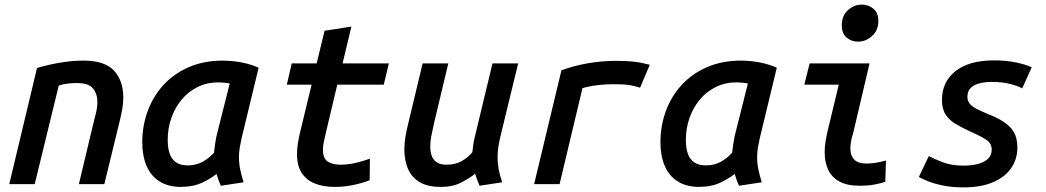

<svg xmlns="http://www.w3.org/2000/svg" viewBox="-20 -796 4520 830"><path d="M20 0 140 -502Q182 -515 236 -524.5Q290 -534 341 -534Q433 -534 473 -490.5Q513 -447 513 -374Q513 -352 509 -328Q505 -304 499 -279L431 0H321L383 -260Q389 -283 395 -308Q401 -333 401 -356Q401 -390 382 -413.5Q363 -437 313 -437Q291 -437 270.5 -434.5Q250 -432 234 -426L130 0Z M759 12Q705 11 668.5 -12.5Q632 -36 613.5 -79Q595 -122 595 -182Q595 -252 618.5 -316Q642 -380 687 -429Q732 -478 797 -506Q862 -534 943 -534Q966 -534 993 -531Q1020 -528 1047.5 -521Q1075 -514 1098 -503L1025 -201Q1020 -179 1016.5 -159Q1013 -139 1013 -117Q1013 -89 1018.5 -63Q1024 -37 1033 -8L935 7Q930 -3 924.5 -18Q919 -33 916 -44Q894 -26 855 -7Q816 12 759 12ZM791 -81Q829 -81 857.5 -97.5Q886 -114 905 -136Q907 -153 909.5 -171Q912 -189 916 -208L973 -435Q964 -437 949.5 -438.5Q935 -440 925 -440Q875 -440 834.5 -420Q794 -400 765 -365Q736 -330 720.5 -285.5Q705 -241 705 -192Q705 -156 713.5 -131.5Q722 -107 741.5 -94Q761 -81 791 -81Z M1427 12Q1378 12 1341.5 -2.5Q1305 -17 1284.5 -48Q1264 -79 1264 -129Q1264 -151 1267.5 -175Q1271 -199 1277 -223L1327 -430H1220L1241 -522H1349L1383 -663L1499 -681L1461 -522H1661L1639 -430H1438L1387 -215Q1383 -197 1379.5 -180.5Q1376 -164 1376 -149Q1376 -111 1397 -97.5Q1418 -84 1451 -84Q1484 -84 1516.5 -91.5Q1549 -99 1579 -110L1578 -17Q1545 -4 1506 4Q1467 12 1427 12Z M1886 12Q1828 12 1793.5 -9Q1759 -30 1743.5 -66.5Q1728 -103 1728 -149Q1728 -176 1732.5 -203.5Q1737 -231 1744 -259L1807 -522H1918L1859 -275Q1853 -247 1846.5 -217.5Q1840 -188 1840 -161Q1840 -140 1846.5 -122Q1853 -104 1868.5 -94Q1884 -84 1910 -84Q1949 -84 1976.5 -100Q2004 -116 2022 -138Q2024 -155 2026 -171Q2028 -187 2033 -206L2109 -522H2220L2142 -201Q2137 -179 2134 -158.5Q2131 -138 2131 -116Q2131 -89 2136 -63Q2141 -37 2151 -8L2053 7Q2049 -3 2043 -18.5Q2037 -34 2034 -45Q2012 -27 1975 -7.5Q1938 12 1886 12Z M2289 0 2407 -492Q2464 -513 2524.5 -523Q2585 -533 2641 -533Q2688 -533 2719.5 -529.5Q2751 -526 2789 -516L2747 -417Q2728 -423 2710.5 -426.5Q2693 -430 2674 -431Q2655 -432 2630 -432Q2598 -432 2564 -428Q2530 -424 2498 -415L2399 0Z M2999 12Q2945 11 2908.5 -12.5Q2872 -36 2853.5 -79Q2835 -122 2835 -182Q2835 -252 2858.5 -316Q2882 -380 2927 -429Q2972 -478 3037 -506Q3102 -534 3183 -534Q3206 -534 3233 -531Q3260 -528 3287.5 -521Q3315 -514 3338 -503L3265 -201Q3260 -179 3256.5 -159Q3253 -139 3253 -117Q3253 -89 3258.5 -63Q3264 -37 3273 -8L3175 7Q3170 -3 3164.5 -18Q3159 -33 3156 -44Q3134 -26 3095 -7Q3056 12 2999 12ZM3031 -81Q3069 -81 3097.5 -97.5Q3126 -114 3145 -136Q3147 -153 3149.5 -171Q3152 -189 3156 -208L3213 -435Q3204 -437 3189.5 -438.5Q3175 -440 3165 -440Q3115 -440 3074.5 -420Q3034 -400 3005 -365Q2976 -330 2960.5 -285.5Q2945 -241 2945 -192Q2945 -156 2953.5 -131.5Q2962 -107 2981.5 -94Q3001 -81 3031 -81Z M3696 7Q3642 7 3608.5 -11.5Q3575 -30 3560 -62.5Q3545 -95 3545 -138Q3545 -160 3548.5 -183Q3552 -206 3558 -231L3606 -430H3457L3480 -522H3739L3668 -220Q3662 -202 3659 -185Q3656 -168 3656 -154Q3656 -125 3672 -107Q3688 -89 3726 -89Q3745 -89 3766.5 -92.5Q3788 -96 3810 -102L3807 -10Q3786 -3 3759 2Q3732 7 3696 7ZM3689 -616Q3660 -616 3639.5 -634Q3619 -652 3619 -686Q3619 -728 3645.5 -752Q3672 -776 3705 -776Q3735 -776 3756 -758Q3777 -740 3777 -705Q3777 -665 3750 -640.5Q3723 -616 3689 -616Z M4145 14Q4095 14 4056.5 6Q4018 -2 3992 -12.5Q3966 -23 3952 -31L3995 -121Q4016 -110 4054.5 -95Q4093 -80 4145 -80Q4181 -80 4208.5 -87.5Q4236 -95 4251.5 -110Q4267 -125 4267 -149Q4267 -176 4244 -191.5Q4221 -207 4173 -228Q4139 -244 4111.5 -260Q4084 -276 4068 -300.5Q4052 -325 4052 -364Q4052 -442 4110.5 -488.5Q4169 -535 4278 -535Q4332 -535 4375 -525.5Q4418 -516 4440 -505L4399 -414Q4379 -425 4345 -433.5Q4311 -442 4266 -442Q4242 -442 4217.5 -436.5Q4193 -431 4177.5 -417Q4162 -403 4162 -377Q4162 -361 4171.5 -348.5Q4181 -336 4201.5 -325.5Q4222 -315 4253 -302Q4292 -287 4320 -268.5Q4348 -250 4363 -224.5Q4378 -199 4378 -158Q4378 -108 4351 -69Q4324 -30 4272 -8Q4220 14 4145 14Z"/></svg>

Font: Ubuntu Sans Mono Medium
Style: Italic
Weight: 500
Italic angle: -13.5°
Monospace: yes
Designer: Dalton Maag Ltd
Foundry: Dalton Maag Ltd
Version: Version 1.006